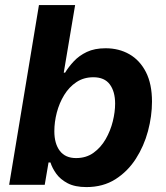

<svg xmlns="http://www.w3.org/2000/svg" viewBox="-20 -748 670 777"><path d="M329.7 9.1Q283.3 9.1 253.6 -6.5Q224 -22.2 207.6 -45.1Q191.2 -68.1 184.2 -90.5H176.4L161 0H17L137.6 -727.5H284L238 -454H243.5Q257.5 -477.3 278.8 -500Q300 -522.8 331.4 -537.8Q362.8 -552.7 407.3 -552.7Q461.3 -552.7 503.6 -528.5Q546 -504.2 570.6 -456.2Q595.1 -408.1 595.1 -336.8Q595.1 -278.4 578.9 -217.5Q562.6 -156.7 529.7 -105.4Q496.8 -54.2 446.9 -22.5Q396.9 9.1 329.7 9.1ZM287.9 -108.3Q328.8 -108.3 358.5 -129.7Q388.2 -151.1 407.7 -185Q427.1 -218.9 436.5 -257Q445.9 -295.1 445.9 -328.6Q445.9 -377.4 424.4 -406.4Q402.9 -435.4 357.8 -435.4Q318.8 -435.4 289.2 -415.6Q259.6 -395.8 239.8 -363.5Q220 -331.1 209.9 -292.6Q199.9 -254.2 199.9 -216.9Q199.9 -166.7 222.1 -137.5Q244.4 -108.3 287.9 -108.3Z"/></svg>

Font: Adwaita Sans
Style: Italic
Weight: 400
Italic angle: -9.39999°
Designer: Rasmus Andersson
Foundry: rsms
Version: Version 4.001;git-9221beed3